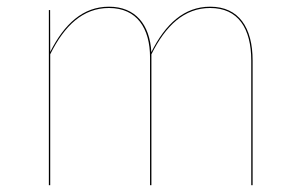

<svg xmlns="http://www.w3.org/2000/svg" viewBox="-20 -547 885 567"><path d="M600.6 -527.2C523.9 -527.2 468.7 -476.4 426.9 -393C422.5 -475 379.5 -527.2 301.8 -527.2C225.2 -527.2 170.1 -476.6 128.3 -393.6L128 -517.2H124.3V0H128.3V-386.7C170.3 -471.6 225.3 -523.4 301.7 -523.4C384.4 -523.4 423.1 -463.5 423.1 -377.1V0H427.1V-386.7C469.2 -471.6 524.2 -523.4 600.6 -523.4C683.2 -523.4 722 -463.5 722 -367.9V0H726V-368.1C726 -465.4 685.5 -527.2 600.6 -527.2Z"/></svg>

Font: Fira Sans Four
Style: Regular
Weight: 100
Designer: Carrois Corporate & Edenspiekermann AG
Foundry: Carrois Corporate GbR & Edenspiekermann AG
Version: Version 4.203;PS 004.203;hotconv 1.0.88;makeotf.lib2.5.64775